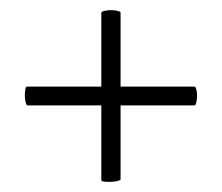

<svg xmlns="http://www.w3.org/2000/svg" viewBox="-20 -379 438 379"><path d="M369 -190Q369 -183 367.5 -177Q366 -171 364 -171H218V-25Q218 -23 211 -21.5Q204 -20 196 -20Q180 -20 180 -23V-171H34Q32 -171 30.5 -177.5Q29 -184 29 -191Q29 -197 30 -202.5Q31 -208 33 -208H180V-354Q180 -356 186 -357.5Q192 -359 199 -359Q206 -359 212 -357.5Q218 -356 218 -354V-208H364Q366 -208 367.5 -202.5Q369 -197 369 -190Z"/></svg>

Font: Cormorant Infant Light
Style: Regular
Weight: 300
Designer: Christian Thalmann (Catharsis Fonts)
Version: Version 3.000